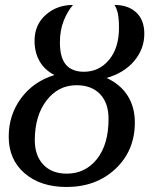

<svg xmlns="http://www.w3.org/2000/svg" viewBox="-20 -745 620 773"><path d="M440.9 -725.1Q496.1 -725.1 528.6 -694.8Q561 -664.6 561 -608.9Q561 -547.9 520.3 -499.5Q479.5 -451.2 409.2 -431.2Q465.8 -404.8 494.4 -358.9Q522.9 -313 522.9 -252Q522.9 -138.7 445.1 -65.4Q367.2 7.8 248 7.8Q143.1 7.8 79.1 -47.4Q15.1 -102.5 15.1 -194.8Q15.1 -282.2 64.9 -349.6Q114.7 -417 199.2 -442.9Q159.2 -463.4 139.2 -498.8Q119.1 -534.2 119.1 -581.1Q119.1 -645 164.1 -685.1Q209 -725.1 273.9 -725.1Q251.5 -699.2 236.3 -661.1Q221.2 -623 221.2 -574.2Q221.2 -512.7 245.6 -484.4Q270 -456.1 317.9 -456.1Q378.9 -456.1 418.9 -503.9Q459 -551.8 459 -632.8Q459 -668.9 454.6 -689.9Q450.2 -710.9 440.9 -725.1ZM249 -45.9Q323.2 -45.9 370.1 -104.5Q417 -163.1 417 -266.1Q417 -330.6 382.8 -366.2Q348.6 -401.9 288.1 -401.9Q214.4 -401.9 167.2 -340.3Q120.1 -278.8 120.1 -180.2Q120.1 -118.7 154.3 -82.3Q188.5 -45.9 249 -45.9Z"/></svg>

Font: Droid Serif
Style: Italic
Weight: 400
Italic angle: -12°
Designer: Monotype Design team
Foundry: Monotype Imaging Inc.
Version: Version 1.03